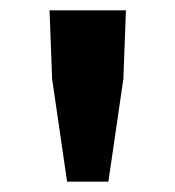

<svg xmlns="http://www.w3.org/2000/svg" viewBox="-20 -706 340 372"><path d="M110 -354 81 -553 76 -686H224L219 -553L190 -354Z"/></svg>

Font: Mada
Style: Bold
Weight: 700
Designer: Khaled Hosny
Version: Version 1.5